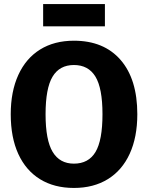

<svg xmlns="http://www.w3.org/2000/svg" viewBox="-20 -911 731 948"><path d="M658 -347Q658 -234 620.5 -152Q583 -70 512.5 -26.5Q442 17 345 17Q248 17 178 -26Q108 -69 70.5 -150.5Q33 -232 33 -347Q33 -459 70.5 -541Q108 -623 178 -666.5Q248 -710 345 -710Q493 -710 575.5 -615Q658 -520 658 -347ZM205 -347Q205 -219 240 -161Q275 -103 345 -103Q417 -103 451.5 -160.5Q486 -218 486 -347Q486 -476 451 -533Q416 -590 345 -590Q274 -590 239.5 -532.5Q205 -475 205 -347ZM193 -781V-891H498V-781Z"/></svg>

Font: FiraGOUPP
Style: Bold
Weight: 700
Designer: bBox Type
Foundry: bBox Type GmbH
Version: Version 1.001